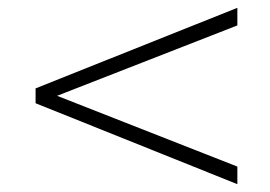

<svg xmlns="http://www.w3.org/2000/svg" viewBox="-20 -555 690 491"><path d="M587 -84 71 -291V-329L587 -535V-490L126 -310L587 -129Z"/></svg>

Font: Azeret Mono Thin
Style: Regular
Weight: 100
Designer: Martin Vácha
Foundry: Displaay
Version: Version 1.002